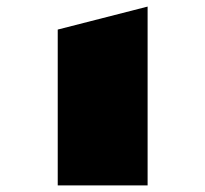

<svg xmlns="http://www.w3.org/2000/svg" viewBox="-20 -978 623 583"><path d="M155.3 -888.2 428.2 -958V-415H155.3Z"/></svg>

Font: Plaster
Style: Regular
Weight: 400
Designer: Eben Sorkin
Foundry: Eben Sorkin
Version: Version 1.007